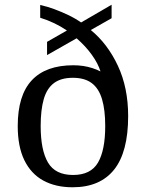

<svg xmlns="http://www.w3.org/2000/svg" viewBox="-20 -782 617 812"><path d="M287 10Q215 10 163 -18.5Q111 -47 83 -104.5Q55 -162 55 -249Q55 -379 114.5 -442.5Q174 -506 290 -506Q312 -506 332 -503Q352 -500 370.5 -494Q389 -488 405 -480Q395 -513 368.5 -550Q342 -587 304 -620L179 -549V-605L263 -653Q238 -670 210 -683.5Q182 -697 150 -707V-761Q181 -754 210.5 -743Q240 -732 268.5 -718.5Q297 -705 323 -687L452 -762V-705L364 -655Q435 -597 478.5 -504Q522 -411 522 -291Q522 -139 462.5 -64.5Q403 10 287 10ZM289 -42Q364 -42 394.5 -94.5Q425 -147 425 -249Q425 -317 411.5 -362.5Q398 -408 368 -430.5Q338 -453 288 -453Q238 -453 208 -430.5Q178 -408 165 -362.5Q152 -317 152 -249Q152 -147 183 -94.5Q214 -42 289 -42Z"/></svg>

Font: Noto Serif Kannada
Style: Regular
Weight: 400
Designer: Universal Thirst, Indian Type Foundry and the Monotype Design Team
Foundry: Monotype Imaging Inc.
Version: Version 2.003